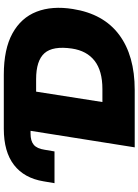

<svg xmlns="http://www.w3.org/2000/svg" viewBox="124 -870 745 1034"><g transform="rotate(-90 497.0 -352.5)"><path d="M221 0 310 -561H295Q255 -561 234.5 -543.5Q214 -526 208 -485L199 -432H28L38 -491Q55 -595 126 -650Q197 -705 321 -705H612Q750 -705 834.5 -658.5Q919 -612 951.5 -528.5Q984 -445 966 -333Q940 -168 827.5 -84Q715 0 530 0ZM465 -174H535Q633 -174 687 -216Q741 -258 753 -338Q768 -441 728 -486Q688 -531 588 -531H521Z"/></g></svg>

Font: Mulish ExtraBlack
Style: Italic
Weight: 1000
Italic angle: -9°
Designer: Vernon Adams
Foundry: Vernon Adams
Version: Version 3.603; ttfautohint (v1.8.3)